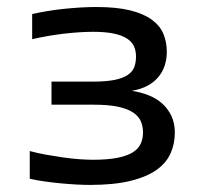

<svg xmlns="http://www.w3.org/2000/svg" viewBox="-20 -519 590 548"><path d="M64.9 -87.9V-8.8C78 -5.9 92 -3.3 106.9 -1.2C121.9 0.9 137.1 2.7 152.6 4.2C168.1 5.6 183 6.8 197.5 7.6C212 8.4 225.3 8.8 237.3 8.8C282.2 8.8 320.1 5 351.1 -2.4C382 -9.9 406.9 -20.3 425.8 -33.4C444.7 -46.6 458.3 -62.4 466.6 -80.8C474.9 -99.2 479 -119.1 479 -140.6C479 -158.2 475.8 -173.8 469.5 -187.5C463.1 -201.2 454.5 -213 443.6 -222.9C432.7 -232.8 419.8 -240.8 404.8 -246.8C389.8 -252.8 373.5 -257.2 356 -259.8C373.5 -262.7 388.6 -267.6 401.1 -274.4C413.7 -281.2 424 -289.6 432.1 -299.3C440.3 -309.1 446.3 -320.1 450.2 -332.3C454.1 -344.5 456.1 -357.4 456.1 -371.1C456.1 -389.6 452.8 -406.7 446.3 -422.4C439.8 -438 428.7 -451.5 413.1 -462.9C397.5 -474.3 376.8 -483.2 351.1 -489.5C325.4 -495.8 293.3 -499 254.9 -499C240.6 -499 225.5 -498.5 209.7 -497.6C193.9 -496.6 178.1 -495.3 162.1 -493.7C146.2 -492 130.5 -489.9 115 -487.3C99.5 -484.7 85.1 -481.9 71.8 -479V-407.2C102.1 -414.1 132.3 -419.3 162.6 -422.9C192.9 -426.4 220.7 -428.2 246.1 -428.2C269.2 -428.2 288.6 -426.6 304.2 -423.3C319.8 -420.1 332.4 -415.4 341.8 -409.4C351.2 -403.4 358 -396.1 362.1 -387.5C366.1 -378.8 368.2 -369 368.2 -357.9C368.2 -346.5 366.5 -336.4 363.3 -327.6C360 -318.8 353.8 -311.4 344.7 -305.2C335.6 -299 323.2 -294.3 307.4 -291C291.6 -287.8 271.3 -286.1 246.6 -286.1H127V-220.2H247.1C275.4 -220.2 298.7 -218.3 316.9 -214.4C335.1 -210.4 349.5 -204.9 360.1 -197.8C370.7 -190.6 378 -182.2 382.1 -172.6C386.1 -163 388.2 -152.3 388.2 -140.6C388.2 -128.6 385.9 -117.8 381.3 -108.2C376.8 -98.6 369.1 -90.4 358.2 -83.7C347.2 -77.1 332.6 -71.9 314.2 -68.4C295.8 -64.8 272.8 -63 245.1 -63C233.4 -63 220.1 -63.6 205.3 -64.7C190.5 -65.8 175.1 -67.5 159.2 -69.8C143.2 -72.1 127.1 -74.7 110.8 -77.6C94.6 -80.6 79.3 -84 64.9 -87.9Z"/></svg>

Font: CodeNewRoman Nerd Font Mono
Style: Regular
Weight: 400
Monospace: yes
Designer: Sam Radian
Foundry: Code New Roman
Version: Version 2.00 November 29, 2014;Nerd Fonts 3.2.1